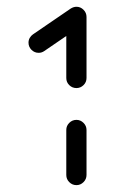

<svg xmlns="http://www.w3.org/2000/svg" viewBox="-20 -539 388 559"><path d="M202.6 0Q190.4 0 181.7 -8.7Q173 -17.4 173 -29.6V-160.7Q173 -172.6 181.7 -181.3Q190.4 -190 202.6 -190Q214.4 -190 223.1 -181.3Q231.9 -172.6 231.9 -160.7V-29.6Q231.9 -17.4 223.1 -8.7Q214.4 0 202.6 0ZM202.6 -519.3Q214.4 -519.3 223.1 -510.6Q231.9 -501.9 231.9 -489.6Q231.9 -481.9 228.3 -475.6Q224.8 -469.3 218.9 -465.6L108.9 -390.4Q101.5 -385.2 92.6 -385.2Q80.4 -385.2 71.7 -393.9Q63 -402.6 63 -414.8Q63 -422.2 66.5 -428.5Q70 -434.8 75.9 -438.9L185.9 -514.1Q194.4 -519.3 202.6 -519.3ZM202.6 -282.6Q190.4 -282.6 181.7 -291.1Q173 -299.6 173 -311.9V-489.3Q173 -501.1 181.7 -509.8Q190.4 -518.5 202.6 -518.5Q214.4 -518.5 223.1 -509.8Q231.9 -501.1 231.9 -489.3V-311.9Q231.9 -299.6 223.1 -291.1Q214.4 -282.6 202.6 -282.6Z"/></svg>

Font: 26F Galaxy Hebrew Medium
Style: Regular
Weight: 500
Designer: C₂₉H₂₅N₃O₅
Version: Version 1.000